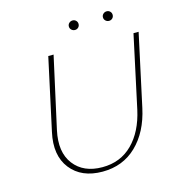

<svg xmlns="http://www.w3.org/2000/svg" viewBox="-118 -906 928 1012"><g transform="rotate(-15 346.5 -400.5)"><path d="M388.5 -761.5Q381 -754 370 -754Q359 -754 351 -761.5Q343 -769 343 -780Q343 -791 351 -798.5Q359 -806 370 -806Q381 -806 388.5 -798.5Q396 -791 396 -780Q396 -769 388.5 -761.5ZM574.5 -761.5Q567 -754 556 -754Q545 -754 537 -761.5Q529 -769 529 -780Q529 -791 537 -798.5Q545 -806 556 -806Q567 -806 574.5 -798.5Q582 -791 582 -780Q582 -769 574.5 -761.5ZM318 5Q203 5 144.5 -69.5Q86 -144 113 -266L198 -658H227L141 -269Q116 -154 168 -86Q220 -18 323 -18Q422 -18 487.5 -83.5Q553 -149 578 -263L663 -658H691L606 -265Q579 -140 504 -67.5Q429 5 318 5Z"/></g></svg>

Font: EauTestText Extralight
Style: Italic
Weight: 250
Italic angle: -12°
Designer: Christian Thalmann (Catharsis Fonts)
Version: Version 0.001;PS 000.001;hotconv 1.0.88;makeotf.lib2.5.64775